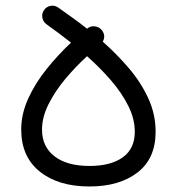

<svg xmlns="http://www.w3.org/2000/svg" viewBox="-20 -636 631 685"><path d="M299.3 29.3Q188 29.3 121.8 -23.9Q55.7 -77.1 55.7 -173.8Q55.7 -229.5 80.6 -284.2Q105.5 -338.9 146 -389.4Q186.5 -439.9 233.4 -483.9Q211.9 -501 189.9 -517.3Q168 -533.7 146 -549.3Q133.8 -558.1 131.1 -573Q128.4 -587.9 137.2 -600.1Q146 -612.8 160.9 -615.2Q175.8 -617.7 188 -608.9Q210.4 -592.8 236.8 -574Q263.2 -555.2 290.5 -533.7L291.5 -534.2Q302.7 -543.9 318.4 -542Q334 -540 343.3 -528.3Q358.4 -509.3 346.7 -487.3Q395.5 -444.3 438.7 -394Q481.9 -343.8 508.5 -286.4Q535.2 -229 535.2 -166Q535.2 -70.3 470.5 -20.5Q405.8 29.3 299.3 29.3ZM129.9 -173.8Q129.9 -112.3 174.8 -78.1Q219.7 -43.9 299.3 -43.9Q375 -43.9 418 -74.7Q460.9 -105.5 460.9 -166Q460.9 -211.4 438.2 -257.3Q415.5 -303.2 377 -348.1Q338.4 -393.1 290.5 -435.5Q250 -398.4 213.1 -354.5Q176.3 -310.5 153.1 -264.2Q129.9 -217.8 129.9 -173.8Z"/></svg>

Font: Mikhak Regular
Style: Regular
Weight: 400
Designer: Amin Abedi
Version: Version 3.3